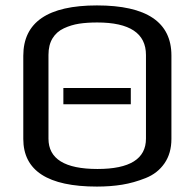

<svg xmlns="http://www.w3.org/2000/svg" viewBox="-20 -679 719 709"><path d="M214 -294V-354H463V-294ZM613 -474V-166Q613 -113 587.5 -76Q562 -39 518 -21.5Q474 -4 431 3Q388 10 338 10Q66 10 66 -166V-473Q66 -659 338 -659Q613 -659 613 -474ZM519 -167V-476Q519 -596 339 -596Q301 -596 272 -591.5Q243 -587 216 -574.5Q189 -562 174 -537.5Q159 -513 159 -476V-167Q159 -55 340 -55Q519 -55 519 -167Z"/></svg>

Font: Play
Style: Regular
Weight: 400
Designer: Jonas Hecksher
Foundry: Jonas Hecksher, Playtypeª, e-types AS
Version: Version 1.002